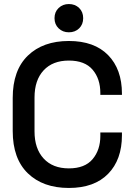

<svg xmlns="http://www.w3.org/2000/svg" viewBox="-20 -917 659 951"><path d="M43 -268V-432Q43 -569 118 -641.5Q193 -714 321 -714Q447 -714 515.5 -644Q584 -574 584 -453V-447H477V-456Q477 -527 438.5 -572Q400 -617 321 -617Q241 -617 196 -568.5Q151 -520 151 -434V-266Q151 -181 196 -132Q241 -83 321 -83Q400 -83 438.5 -128.5Q477 -174 477 -244V-261H584V-247Q584 -126 515.5 -56Q447 14 321 14Q193 14 118 -58.5Q43 -131 43 -268ZM250 -827Q250 -858 270.5 -877.5Q291 -897 321 -897Q352 -897 372 -877.5Q392 -858 392 -827Q392 -796 372 -776.5Q352 -757 321 -757Q291 -757 270.5 -776.5Q250 -796 250 -827Z"/></svg>

Font: Space Grotesk Frontify Medium
Style: Regular
Weight: 500
Designer: Florian Karsten
Version: Version 2.000